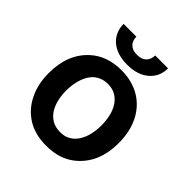

<svg xmlns="http://www.w3.org/2000/svg" viewBox="-202 -867 1013 1013"><g transform="rotate(45 304.0 -361.0)"><path d="M304 10.7Q221.6 10.7 163.7 -24.9Q106.2 -60.4 74.9 -123.2Q42.6 -186.4 42.6 -270.6Q42.6 -412.3 129.6 -491.1Q197.4 -552.6 304 -552.6Q345.9 -552.6 381.4 -542.8Q416.9 -533 445.7 -515.4Q474.4 -497.9 496.4 -473.2Q518.5 -448.5 533.4 -418.7Q565.3 -355.1 565.3 -270.6Q565.3 -182.9 532.7 -120.7Q500 -58.9 443 -24.1Q386 10.7 304 10.7ZM304.7 -92.3Q338.1 -91.6 362.6 -105.8Q387.1 -120 403.1 -144.5Q419 -169 427 -201.7Q435 -234.4 435 -271Q435 -305.8 427.7 -338.2Q420.5 -370.7 404.7 -395.8Q388.8 -420.8 364.2 -435.7Q339.5 -450.6 304.7 -450.6Q281.6 -450.6 263 -444.1Q244.3 -437.5 229.8 -425.8Q215.2 -414.1 204.7 -397.5Q194.2 -381 187.5 -361.5Q172.9 -320 172.9 -271Q172.9 -235.8 180.4 -203.5Q187.9 -171.2 203.7 -146.5Q219.5 -121.8 244.5 -107.1Q269.5 -92.3 304.7 -92.3ZM304 -593.8Q264.6 -593.8 233.8 -604Q203.1 -614.3 182.2 -632.6Q161.2 -650.9 150 -676.5Q138.8 -702.1 138.5 -733H234Q234 -720.9 237.4 -709.2Q240.8 -697.4 248.9 -688Q257.1 -678.6 270.6 -672.9Q284.1 -667.3 304 -667.3Q322.1 -667.3 335.4 -672.4Q348.7 -677.6 357.2 -686.4Q365.8 -695.3 370 -707.4Q374.3 -719.5 374.3 -733H470.5Q470.5 -670.8 425.4 -632.1Q380.7 -593.8 304 -593.8Z"/></g></svg>

Font: Linik Sans SemiBold
Style: Regular
Weight: 600
Designer: Fonts by Rasmus Andersson / Changes by Cristiano Sobral with parts from Marc Monis
Foundry: rsms
Version: Version 3.020; ttfautohint (v1.6)